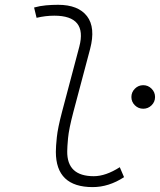

<svg xmlns="http://www.w3.org/2000/svg" viewBox="-20 -762 660 792"><path d="M362.3 9.8Q210.4 9.8 210.4 -135.7Q210.4 -157.2 214.4 -195.6Q218.3 -233.9 235.8 -300.3L307.1 -569.3Q340.8 -697.3 204.1 -697.3Q167.5 -697.3 130.9 -688.5L120.6 -731Q145 -737.8 169.9 -740Q194.8 -742.2 219.7 -742.2Q302.7 -742.2 338.9 -695.3Q375 -648.4 351.6 -559.6L282.7 -300.3Q264.2 -230 260.7 -192.1Q257.3 -154.3 257.3 -138.2Q255.9 -35.2 366.7 -35.2Q416 -35.2 474.1 -72.3L491.7 -31.2Q428.7 9.8 362.3 9.8ZM570.8 -313.5Q550.8 -313.5 536.4 -327.6Q522 -341.8 522 -361.8Q522 -381.8 536.4 -396.2Q550.8 -410.6 570.8 -410.6Q590.8 -410.6 605.2 -396.2Q619.6 -381.8 619.6 -361.8Q619.6 -341.8 605.2 -327.6Q590.8 -313.5 570.8 -313.5Z"/></svg>

Font: Cascadia Mono ExtraLight
Style: Italic
Weight: 200
Italic angle: -10°
Monospace: yes
Designer: Aaron Bell
Foundry: Saja Typeworks
Version: Version 2404.023; ttfautohint (v1.8.4)